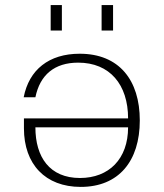

<svg xmlns="http://www.w3.org/2000/svg" viewBox="-20 -720 643 754"><path d="M483 -220C483 -96 408 -21 294 -21C175 -21 119 -103 119 -220ZM529 -247C529 -405 448 -509 293 -509C172 -509 94 -446 73 -338H119C137 -426 194 -474 287 -474C411 -474 483 -388 483 -255H74V-216C74 -75 158 14 297 14C446 14 529 -87 529 -247ZM223 -600V-700H179V-600ZM424 -600V-700H379V-600Z"/></svg>

Font: Perun ExtraLight
Style: Regular
Weight: 200
Foundry: Copyright (c) Stefan Peev, Context Ltd, 2016
Version: Version 1.089